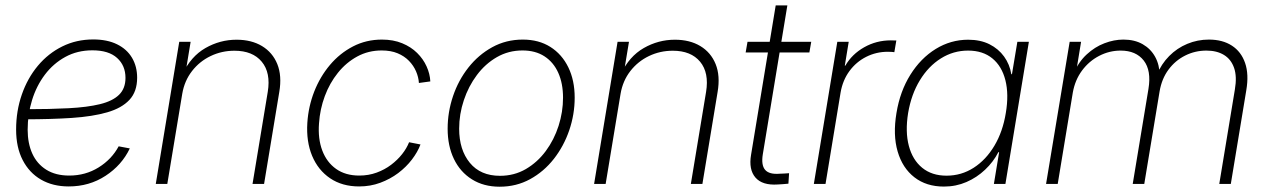

<svg xmlns="http://www.w3.org/2000/svg" viewBox="-20 -685 4723 715"><path d="M235.8 9.3Q176.8 9.3 132.8 -16.1Q88.9 -41.5 64.5 -88.9Q40 -136.2 40 -202.6Q40 -272 61.3 -333Q82.5 -394 121.1 -440.2Q159.7 -486.3 212.2 -512.2Q264.6 -538.1 327.1 -538.1Q379.4 -538.1 416 -520Q452.6 -502 471.7 -469.7Q490.7 -437.5 490.7 -395.5Q490.7 -343.8 461.9 -313Q433.1 -282.2 378.9 -266.6Q324.7 -251 247.1 -245.8Q169.4 -240.7 71.8 -240.7L75.7 -278.3Q166.5 -278.3 235.8 -282Q305.2 -285.6 352.3 -297.1Q399.4 -308.6 423.3 -332Q447.3 -355.5 447.3 -395Q447.3 -440.9 416 -469.2Q384.8 -497.6 324.2 -497.6Q268.1 -497.6 223.4 -473.1Q178.7 -448.7 147.2 -407Q115.7 -365.2 99.4 -312.3Q83 -259.3 83 -201.7Q83 -151.4 100.3 -113Q117.7 -74.7 152.3 -53Q187 -31.2 237.8 -31.2Q298.3 -31.2 347.2 -61.5Q396 -91.8 421.9 -140.1L463.4 -132.3Q433.6 -69.8 373 -30.3Q312.5 9.3 235.8 9.3Z M658.7 -335.9 603 0H560.1L647.5 -529.3H689.9L669.9 -408.2L659.7 -409.2Q690.9 -475.1 745.1 -506.1Q799.3 -537.1 860.8 -537.1Q916.5 -537.1 955.8 -513.4Q995.1 -489.7 1012.7 -446.3Q1030.3 -402.8 1020 -342.3L963.4 0H920.4L977.1 -342.8Q988.8 -414.1 954.8 -455.1Q920.9 -496.1 853 -496.1Q805.7 -496.1 764.4 -476.3Q723.1 -456.5 695.1 -420.4Q667 -384.3 658.7 -335.9Z M1317.4 9.3Q1254.4 9.3 1209.5 -21Q1164.6 -51.3 1142.3 -104.7Q1120.1 -158.2 1124.5 -227.5Q1128.4 -288.1 1150.1 -343.8Q1171.9 -399.4 1208.7 -443.1Q1245.6 -486.8 1294.7 -512.2Q1343.8 -537.6 1402.3 -537.6Q1444.8 -537.6 1477.8 -523.9Q1510.7 -510.3 1533.4 -487.8Q1556.2 -465.3 1568.6 -437.7Q1581.1 -410.2 1582.5 -381.8L1540 -376Q1538.6 -397.9 1529.3 -419.4Q1520 -440.9 1502.9 -458.5Q1485.8 -476.1 1460.7 -486.6Q1435.5 -497.1 1401.4 -497.1Q1351.6 -497.1 1310.3 -474.6Q1269 -452.1 1238.3 -413.8Q1207.5 -375.5 1189.5 -326.9Q1171.4 -278.3 1168 -225.6Q1163.6 -168 1180.2 -124.3Q1196.8 -80.6 1231.7 -55.9Q1266.6 -31.2 1317.9 -31.2Q1352.5 -31.2 1382.6 -42.2Q1412.6 -53.2 1436.5 -71.3Q1460.4 -89.4 1477.5 -111.1Q1494.6 -132.8 1503.4 -155.3L1545.9 -147Q1535.2 -118.7 1513.9 -90.8Q1492.7 -63 1462.9 -40.5Q1433.1 -18.1 1396.2 -4.4Q1359.4 9.3 1317.4 9.3Z M1840.8 10.3Q1781.2 10.3 1737.5 -17.1Q1693.8 -44.4 1670.4 -93Q1647 -141.6 1647 -205.6Q1647 -267.6 1667 -326.9Q1687 -386.2 1724.4 -433.6Q1761.7 -481 1813.2 -509.3Q1864.7 -537.6 1926.8 -537.6Q1986.3 -537.6 2029.5 -510.3Q2072.8 -482.9 2096.4 -434.3Q2120.1 -385.7 2120.1 -321.3Q2120.1 -259.3 2099.9 -200Q2079.6 -140.6 2042.5 -93.3Q2005.4 -45.9 1954.1 -17.8Q1902.8 10.3 1840.8 10.3ZM1841.8 -30.3Q1895 -30.3 1938.2 -55.4Q1981.4 -80.6 2012.5 -122.6Q2043.5 -164.6 2060.1 -216.3Q2076.7 -268.1 2076.7 -321.3Q2076.7 -374 2059.1 -413.6Q2041.5 -453.1 2007.8 -475.1Q1974.1 -497.1 1925.8 -497.1Q1873.5 -497.1 1830.3 -472.2Q1787.1 -447.3 1755.9 -405.5Q1724.6 -363.8 1707.3 -311.8Q1689.9 -259.8 1689.9 -205.6Q1689.9 -127 1729.7 -78.6Q1769.5 -30.3 1841.8 -30.3Z M2291 -335.9 2235.4 0H2192.4L2279.8 -529.3H2322.3L2302.2 -408.2L2292 -409.2Q2323.2 -475.1 2377.4 -506.1Q2431.6 -537.1 2493.2 -537.1Q2548.8 -537.1 2588.1 -513.4Q2627.4 -489.7 2645 -446.3Q2662.6 -402.8 2652.3 -342.3L2595.7 0H2552.7L2609.4 -342.8Q2621.1 -414.1 2587.2 -455.1Q2553.2 -496.1 2485.4 -496.1Q2438 -496.1 2396.7 -476.3Q2355.5 -456.5 2327.4 -420.4Q2299.3 -384.3 2291 -335.9Z M3001 -529.3 2994.1 -489.7H2756.8L2763.7 -529.3ZM2868.7 -665H2912.1L2820.8 -111.3Q2814 -70.3 2829.3 -52.5Q2844.7 -34.7 2883.8 -38.1Q2891.6 -38.1 2900.9 -38.8Q2910.2 -39.6 2918.5 -40L2916 -1Q2907.2 0 2896.7 0.7Q2886.2 1.5 2876.5 2Q2818.8 5.9 2793.2 -23.9Q2767.6 -53.7 2776.9 -108.4Z M3010.7 0 3098.1 -529.3H3140.6L3126 -440.4H3127.9Q3152.8 -483.4 3198.2 -509Q3243.7 -534.7 3297.4 -534.7Q3303.7 -534.7 3308.3 -534.4Q3313 -534.2 3317.9 -534.2L3310.5 -490.7Q3307.1 -491.2 3301 -491.7Q3294.9 -492.2 3286.1 -492.2Q3243.2 -492.2 3205.8 -473.4Q3168.5 -454.6 3143.3 -420.4Q3118.2 -386.2 3110.4 -340.8L3054.2 0Z M3495.1 9.8Q3429.7 9.8 3385.3 -24.7Q3340.8 -59.1 3322.8 -120.8Q3304.7 -182.6 3318.4 -264.2Q3331.5 -344.7 3370.1 -406.5Q3408.7 -468.3 3464.6 -502.7Q3520.5 -537.1 3585.4 -537.1Q3630.9 -537.1 3664.6 -520.3Q3698.2 -503.4 3719.2 -474.4Q3740.2 -445.3 3746.1 -408.7H3748.5L3768.6 -529.3H3811.5L3724.1 0H3681.2L3700.7 -118.2H3697.8Q3679.2 -82 3648.4 -53Q3617.7 -23.9 3578.9 -7.1Q3540 9.8 3495.1 9.8ZM3504.9 -30.8Q3560.1 -30.8 3606 -60.3Q3651.9 -89.8 3683.1 -142.3Q3714.4 -194.8 3725.6 -264.2Q3737.3 -333.5 3724.1 -386Q3710.9 -438.5 3675.5 -467.5Q3640.1 -496.6 3585 -496.6Q3530.3 -496.6 3483.9 -467.5Q3437.5 -438.5 3405.5 -386Q3373.5 -333.5 3361.8 -264.2Q3350.6 -194.3 3364.5 -141.8Q3378.4 -89.4 3414.3 -60.1Q3450.2 -30.8 3504.9 -30.8Z M3875.5 0 3963.4 -529.3H4005.9L3986.3 -409.7L3978 -411.1Q3996.6 -454.6 4026.9 -482.4Q4057.1 -510.3 4092.8 -523.9Q4128.4 -537.6 4163.6 -537.6Q4205.1 -537.6 4235.1 -520.5Q4265.1 -503.4 4281.7 -473.4Q4298.3 -443.4 4298.8 -402.8L4288.1 -406.2Q4304.7 -446.8 4334 -476.3Q4363.3 -505.9 4401.4 -521.7Q4439.5 -537.6 4481.9 -537.6Q4532.7 -537.6 4567.4 -515.1Q4602.1 -492.7 4616.7 -450.4Q4631.3 -408.2 4621.1 -348.6L4563.5 0H4520.5L4578.6 -351.6Q4586.9 -399.9 4575.7 -432.1Q4564.5 -464.4 4537.8 -480.5Q4511.2 -496.6 4472.7 -496.6Q4430.2 -496.6 4393.3 -478Q4356.4 -459.5 4331.3 -425.5Q4306.2 -391.6 4298.3 -344.7L4241.2 0H4198.2L4256.8 -354Q4268.1 -422.4 4239.3 -459.5Q4210.4 -496.6 4153.3 -496.6Q4111.3 -496.6 4073.5 -477.1Q4035.6 -457.5 4009.5 -422.4Q3983.4 -387.2 3975.1 -340.3L3918.9 0Z"/></svg>

Font: Inter 24pt ExtraLight
Style: Italic
Weight: 250
Italic angle: -9.3988°
Version: Version 4.001;git-66647c0bb